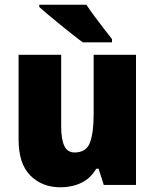

<svg xmlns="http://www.w3.org/2000/svg" viewBox="-20 -786 658 816"><path d="M558 -553V0H421L399 -69H389Q365 -28 325.5 -9Q286 10 237 10Q159 10 109 -40Q59 -90 59 -193V-553H240V-249Q240 -195 253 -166.5Q266 -138 297 -138Q347 -138 362.5 -180.5Q378 -223 378 -300V-553ZM347 -766Q361 -745 381.5 -717Q402 -689 422.5 -663Q443 -637 456 -620V-606H332Q315 -618 290 -638Q265 -658 237.5 -680Q210 -702 186 -722.5Q162 -743 147 -756V-766Z"/></svg>

Font: Noto Sans Ethiopic SemiCondensed Black
Style: Regular
Weight: 900
Width: 4
Designer: Monotype Design Team
Foundry: Monotype Imaging Inc.
Version: Version 2.102; ttfautohint (v1.8.4.7-5d5b)